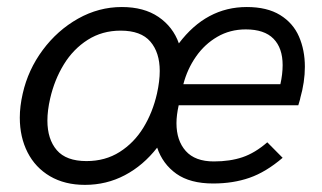

<svg xmlns="http://www.w3.org/2000/svg" viewBox="-20 -514 913 544"><path d="M36.1 -180.7Q36.1 -212.9 44.4 -249Q59.6 -316.4 101.1 -372.3Q142.6 -428.2 201.2 -461.2Q259.8 -494.1 325.2 -494.1Q387.7 -494.1 429 -466.1Q470.2 -438 486.8 -391.1Q564.5 -494.1 679.2 -494.1Q736.8 -494.1 773.7 -471.4Q810.5 -448.7 827.1 -410.4Q843.8 -372.1 843.8 -324.7Q843.8 -281.7 830.6 -235.4Q831.5 -236.3 825.2 -215.8H486.3Q480 -187.5 480 -165Q480 -115.7 506.3 -86.2Q532.7 -56.6 585.9 -56.6Q631.8 -56.6 667.2 -68.6Q702.6 -80.6 737.3 -110.8L780.8 -66.9Q733.4 -26.4 687 -10.3Q640.6 5.9 584 5.9Q518.6 5.9 479.7 -21.7Q440.9 -49.3 425.3 -95.7Q385.7 -44.9 333.7 -17.6Q281.7 9.8 220.7 9.8Q163.6 9.8 121.8 -14.6Q80.1 -39.1 58.1 -82.3Q36.1 -125.5 36.1 -180.7ZM774.4 -275.4Q780.8 -303.7 780.8 -329.6Q780.8 -377.9 754.9 -404.3Q729 -430.7 676.3 -430.7Q631.8 -430.7 595.7 -409.7Q559.6 -388.7 535.2 -353.5Q510.7 -318.4 499.5 -275.4ZM424.8 -249Q432.6 -284.2 432.6 -313Q432.6 -365.2 406 -396.2Q379.4 -427.2 321.8 -427.2Q269.5 -427.2 228.5 -401.1Q187.5 -375 160.9 -331.5Q134.3 -288.1 122.1 -234.9Q114.3 -200.7 114.3 -172.4Q114.3 -119.6 140.9 -88.6Q167.5 -57.6 225.1 -57.6Q278.3 -57.6 319.1 -83.5Q359.9 -109.4 386.2 -152.3Q412.6 -195.3 424.8 -249Z"/></svg>

Font: Acari Sans
Style: Italic
Weight: 400
Italic angle: -13°
Designer: Alfredo Marco Pradil and Stefan Peev
Foundry: Hanken Design Co.
Version: Version 1.045;January 11, 2019;FontCreator 11.5.0.2425 64-bi